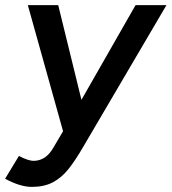

<svg xmlns="http://www.w3.org/2000/svg" viewBox="-61 -520 672 752"><path d="M-41 180 13 91Q51 110 70 110Q118 110 147 60L186 -6L48 -500H167L258 -129L470 -500H591L265 55Q233 110 206.5 143Q180 176 146 194Q112 212 64 212Q18 212 -41 180Z"/></svg>

Font: Oak Sans Semibold
Style: Italic
Weight: 600
Italic angle: -9.49998°
Foundry: Erik Kennedy, Walven
Version: Version 1.000